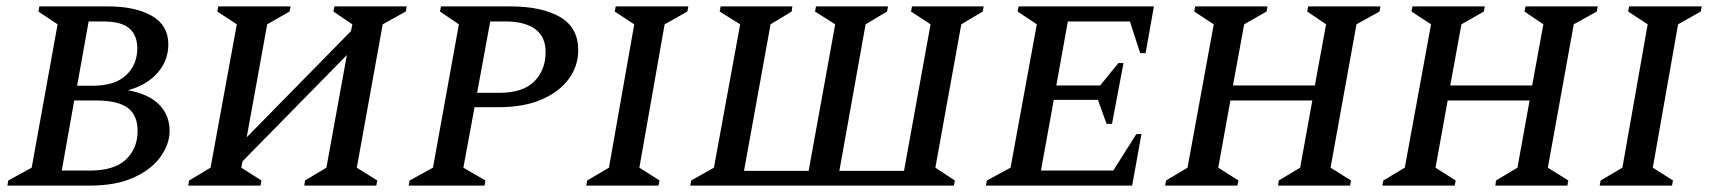

<svg xmlns="http://www.w3.org/2000/svg" viewBox="-20 -580 5341 600"><path d="M3 0 6 -16 79 -56 160 -504 100 -544 103 -560H317Q403 -560 454.5 -530.5Q506 -501 506 -441Q506 -391 472.5 -352.5Q439 -314 380 -298Q445 -286 477.5 -253Q510 -220 510 -171Q510 -130 482 -90.5Q454 -51 398.5 -25.5Q343 0 260 0ZM302 -513H257L221 -312H269Q339 -312 374 -345Q409 -378 409 -429Q409 -470 384 -491.5Q359 -513 302 -513ZM280 -266H212L173 -47H261Q337 -47 373.5 -81.5Q410 -116 410 -171Q410 -220 379 -243Q348 -266 280 -266Z M568 0 571 -16 638 -56 720 -504 659 -544 662 -560H888L885 -544L815 -504L751 -151L1077 -483L1081 -504L1022 -544L1025 -560H1251L1248 -544L1176 -504L1095 -56L1159 -16L1156 0H931L933 -16L1000 -56L1064 -408L738 -76L734 -56L797 -16L794 0Z M1257 0 1260 -16 1333 -56 1414 -504 1355 -544 1358 -560H1574Q1673 -560 1730 -527Q1787 -494 1787 -423Q1787 -374 1757.5 -333.5Q1728 -293 1672.5 -269Q1617 -245 1538 -245H1463L1428 -56L1497 -16L1494 0ZM1512 -513 1471 -290H1541Q1614 -290 1649.5 -325.5Q1685 -361 1685 -417Q1685 -466 1652 -489.5Q1619 -513 1559 -513Z M1812 0 1815 -16 1883 -56 1962 -504 1901 -544 1904 -560H2131L2128 -544L2057 -504L1978 -56L2041 -16L2038 0Z M2456 -560 2454 -544 2388 -504 2305 -46H2507L2590 -504L2527 -544L2530 -560H2755L2752 -544L2685 -504L2603 -46H2805L2888 -504L2827 -544L2830 -560H3054L3051 -544L2984 -504L2903 -56L2964 -16L2961 0H2137L2140 -16L2211 -56L2293 -504L2229 -544L2232 -560Z M3061 0 3064 -16 3138 -56 3220 -504 3160 -544 3163 -560H3586L3560 -414H3543L3511 -513H3317L3281 -313H3418L3475 -383H3491L3455 -193H3438L3411 -268H3273L3233 -47H3459L3531 -161H3547L3518 0Z M3621 0 3624 -16 3691 -56 3773 -504 3712 -544 3715 -560H3941L3938 -544L3868 -504L3833 -313H4089L4124 -504L4065 -544L4068 -560H4294L4291 -544L4219 -504L4138 -56L4202 -16L4199 0H3974L3976 -16L4043 -56L4081 -266H3825L3787 -56L3850 -16L3847 0Z M4300 0 4303 -16 4370 -56 4452 -504 4391 -544 4394 -560H4620L4617 -544L4547 -504L4512 -313H4768L4803 -504L4744 -544L4747 -560H4973L4970 -544L4898 -504L4817 -56L4881 -16L4878 0H4653L4655 -16L4722 -56L4760 -266H4504L4466 -56L4529 -16L4526 0Z M4979 0 4982 -16 5050 -56 5129 -504 5068 -544 5071 -560H5298L5295 -544L5224 -504L5145 -56L5208 -16L5205 0Z"/></svg>

Font: Spectral SC Medium
Style: Italic
Weight: 500
Italic angle: -10°
Designer: Jean-Baptiste Levee
Foundry: Production Type
Version: Version 2.001